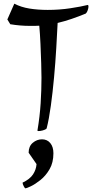

<svg xmlns="http://www.w3.org/2000/svg" viewBox="-20 -681 502 1046"><path d="M191 33Q184 33 184 30Q197 -47 201.5 -119Q206 -191 206 -257Q206 -287 204.5 -337Q203 -387 200.5 -441.5Q198 -496 194 -541Q181 -540 168.5 -540Q156 -540 143 -540Q90 -540 36 -549L20 -575L58 -661Q94 -642 140 -634.5Q186 -627 240 -627Q304 -627 363 -636Q422 -645 458 -654Q462 -654 462 -645Q462 -638 458 -625.5Q454 -613 447 -607Q408 -591 370 -578Q332 -565 294 -556Q291 -496 286.5 -418.5Q282 -341 274.5 -259.5Q267 -178 257 -105Q247 -32 234 19Q227 26 213 29.5Q199 33 191 33ZM119 345Q115 345 109 333Q103 321 103 314Q143 295 160 269Q177 243 179 213L136 151Q136 116 158.5 97Q181 78 209 78Q237 78 254 98.5Q271 119 271 154Q271 205 250 241Q229 277 200 300Q171 323 147.5 334Q124 345 119 345Z"/></svg>

Font: Julee
Style: Regular
Weight: 400
Designer: Julian Tunni
Foundry: Julian Tunni
Version: Version 1.002; ttfautohint (v1.8.4.7-5d5b);gftools[0.9.23]